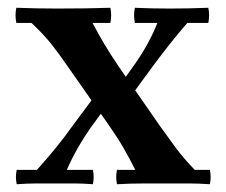

<svg xmlns="http://www.w3.org/2000/svg" viewBox="-20 -472 581 494"><path d="M328 -35Q313 -65 298 -91Q283 -117 260 -150L155 -300Q133 -332 113 -357.5Q93 -383 61 -413H218Q234 -383 248.5 -358.5Q263 -334 286 -300L390 -150Q412 -119 432 -92Q452 -65 481 -35ZM23 2Q19 -17 23 -35H219Q223 -17 219 2Q193 0 171.5 0Q150 0 121 0Q93 0 73 0Q53 0 23 2ZM75 -35Q102 -65 124 -92Q146 -119 168 -150L229 -232H278L218 -150Q198 -122 181.5 -93.5Q165 -65 152 -35ZM281 2Q277 -17 281 -35H520Q524 -17 520 2Q489 0 467.5 0Q446 0 417 0Q389 0 352.5 0Q316 0 281 2ZM22 -413Q18 -433 22 -452Q53 -451 75.5 -450.5Q98 -450 127 -450Q167 -450 200 -450.5Q233 -451 264 -452Q268 -433 264 -413ZM263 -218 322 -300Q342 -328 357.5 -355.5Q373 -383 385 -413H462Q436 -383 415.5 -357Q395 -331 372 -300L312 -218ZM327 -413Q323 -433 327 -452Q352 -451 370 -450.5Q388 -450 417 -450Q446 -450 466 -450.5Q486 -451 516 -452Q520 -433 516 -413Z"/></svg>

Font: Poltawski Nowy SemiBold
Style: Regular
Weight: 600
Version: Version 1.001;gftools[0.9.25]